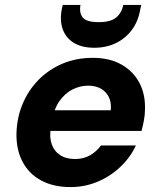

<svg xmlns="http://www.w3.org/2000/svg" viewBox="-20 -748 648 780"><path d="M266 12Q197 12 147 -15Q97 -42 71 -92Q45 -142 47 -209Q49 -271 72 -326Q95 -381 136 -423Q177 -465 233 -489Q289 -513 357 -513Q425 -513 473 -486Q521 -459 546 -412Q571 -365 569 -304Q569 -281 564.5 -258Q560 -235 555 -216H146L161 -300H430Q433 -332 422 -354Q411 -376 389.5 -388Q368 -400 339 -400Q305 -400 274.5 -384.5Q244 -369 222 -338Q200 -307 192 -260L187 -230Q180 -193 189.5 -164Q199 -135 223.5 -118.5Q248 -102 284 -102Q320 -102 346.5 -117.5Q373 -133 390 -157H532Q510 -109 469.5 -70.5Q429 -32 377 -10Q325 12 266 12ZM363 -554Q314 -554 281.5 -573Q249 -592 235.5 -627.5Q222 -663 231 -711L235 -728H307Q301 -695 316.5 -676.5Q332 -658 381 -658Q429 -658 451.5 -676.5Q474 -695 481 -728H554L550 -711Q542 -662 516 -627Q490 -592 451 -573Q412 -554 363 -554Z"/></svg>

Font: DM Sans 18pt ExtraBold
Style: Italic
Weight: 800
Italic angle: -10°
Designer: Colophon Foundry, Jonny Pinhorn
Foundry: Colophon Foundry
Version: Version 4.004;gftools[0.9.30]